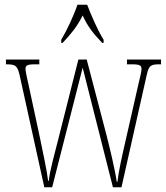

<svg xmlns="http://www.w3.org/2000/svg" viewBox="-20 -786 698 806"><path d="M237 -619V-606H243C279 -645 303 -673 327 -721C349 -673 372 -645 409 -606H415V-619C391 -657 363 -721 346 -766H305C290 -721 260 -657 237 -619ZM64 -463 166 0H199L327 -502L454 0H490L595 -467C605 -513 612 -516 653 -516H656V-536H513V-516H536C570 -516 574 -509 574 -496C574 -484 567 -459 560 -428L510 -208C491 -125 478 -67 473 -23H470C464 -69 439 -173 426 -223L344 -536H309L226 -207C214 -158 187 -63 185 -27H182C178 -64 158 -158 148 -206L101 -425C96 -446 87 -487 87 -496C87 -509 91 -516 125 -516H145V-536H5V-516H6C46 -516 54 -511 64 -463Z"/></svg>

Font: Noto Serif Hebrew ExtraCondensed Thin
Style: Regular
Weight: 100
Width: 2
Designer: Monotype Design Team
Foundry: Monotype Imaging Inc.
Version: Version 2.004